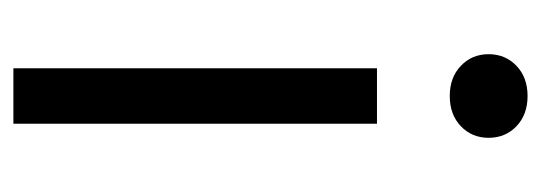

<svg xmlns="http://www.w3.org/2000/svg" viewBox="-281 -528 809 287"><g transform="rotate(90 123.5 -384.5)"><path d="M61 -710.4Q61 -735.4 78.4 -752Q95.7 -768.6 123.5 -768.6Q151.4 -768.6 168.7 -752Q186 -735.4 186 -710.4Q186 -685.5 168.7 -668.9Q151.4 -652.3 123.5 -652.3Q95.7 -652.3 78.4 -668.9Q61 -685.5 61 -710.4ZM165 -543.5V0H82V-543.5Z"/></g></svg>

Font: Lycee Sans
Style: Regular
Weight: 400
Designer: Justin Alvin
Foundry: Alkove Design
Version: Version 1.030